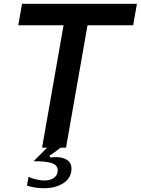

<svg xmlns="http://www.w3.org/2000/svg" viewBox="-20 -783 746 1018"><path d="M97 -763H706L686 -649H444L330 0H301Q276 21 242 43L247 52Q259 50 278 50Q313 50 336 65.5Q359 81 359 110Q359 160 317 187.5Q275 215 213 215Q166 215 123 201L131 155Q179 174 215 174Q247 174 266.5 159.5Q286 145 286 120Q286 92 253 81.5Q220 71 158 72L230 0H203L317 -649H77Z"/></svg>

Font: Open Sauce One SemiBold Italic
Style: Regular
Weight: 600
Italic angle: -10°
Designer: Alfredo Marco Pradil
Foundry: Creative Sauce Fz LLC
Version: Version 1.477